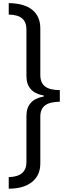

<svg xmlns="http://www.w3.org/2000/svg" viewBox="-20 -813 422 1202"><path d="M354.5 -176.3Q290.5 -175.3 261.5 -152.8Q232.4 -130.4 232.4 -83V210Q232.4 284.7 180.2 326.4Q127.9 368.2 34.7 368.2V295.9Q145.5 293 145.5 202.1V-86.9Q145.5 -189.9 254.4 -209V-214.8Q145.5 -233.9 145.5 -336.9V-628.4Q145.5 -674.3 118.7 -697.5Q91.8 -720.7 34.7 -721.7V-793.5Q132.3 -792 182.4 -751.2Q232.4 -710.4 232.4 -634.8V-343.3Q232.4 -294.9 262 -272Q291.5 -249 354.5 -249Z"/></svg>

Font: Noto Sans Kannada
Style: Regular
Weight: 400
Designer: Monotype Design team
Foundry: Monotype Imaging Inc.
Version: Version 1.00